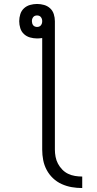

<svg xmlns="http://www.w3.org/2000/svg" viewBox="-20 -755 490 969"><path d="M395 194Q368 194 342 189.5Q316 185 291.5 174Q267 163 247.5 144.5Q228 126 215.5 102.5Q203 79 198 53Q193 27 193 0V-563Q186 -562 179.5 -561.5Q173 -561 167 -561Q149 -561 131.5 -566Q114 -571 101 -583Q88 -595 82.5 -612.5Q77 -630 77 -648Q77 -666 82.5 -683.5Q88 -701 101 -713Q114 -725 131.5 -730Q149 -735 167 -735Q185 -735 202.5 -730Q220 -725 233 -713Q246 -701 251.5 -683.5Q257 -666 257 -648V0Q257 18 260.5 36.5Q264 55 272.5 71Q281 87 294 100.5Q307 114 323.5 122Q340 130 358.5 133Q377 136 395 136ZM167 -619Q173 -619 178 -621Q183 -623 186.5 -627.5Q190 -632 191.5 -637Q193 -642 193 -648Q193 -654 191.5 -659Q190 -664 186.5 -668.5Q183 -673 178 -675Q173 -677 167 -677Q161 -677 156 -675Q151 -673 147.5 -668.5Q144 -664 142.5 -659Q141 -654 141 -648Q141 -643 142.5 -637.5Q144 -632 147.5 -627.5Q151 -623 156.5 -621Q162 -619 167 -619Z"/></svg>

Font: Iosevka Aile Light
Style: Regular
Weight: 300
Designer: Belleve Invis
Foundry: Belleve Invis
Version: Version 27.3.5; ttfautohint (v1.8.4)